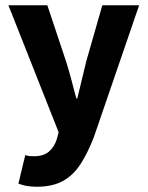

<svg xmlns="http://www.w3.org/2000/svg" viewBox="-20 -516 561 730"><path d="M120 194Q98 194 81.5 191Q65 188 50 182L76 74Q87 77 94.5 77.5Q102 78 109 78Q146 78 166.5 60Q187 42 196 13L203 -13L12 -496H160L231 -283Q242 -249 251 -214Q260 -179 270 -142H274Q283 -177 291 -212.5Q299 -248 308 -283L369 -496H509L337 5Q313 67 285.5 109Q258 151 218.5 172.5Q179 194 120 194Z"/></svg>

Font: Mada
Style: Bold
Weight: 700
Designer: Khaled Hosny
Version: Version 1.5